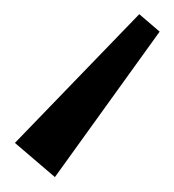

<svg xmlns="http://www.w3.org/2000/svg" viewBox="-8 -818 239 264"><g transform="rotate(-90 112.0 -686.5)"><path d="M224 -615 200 -587 0 -731 47 -786Z"/></g></svg>

Font: Pathway Extreme 8pt Thin
Style: Regular
Weight: 100
Designer: Eduardo Rodriguez Tunni
Foundry: Eduardo Rodriguez Tunni
Version: Version 1.000